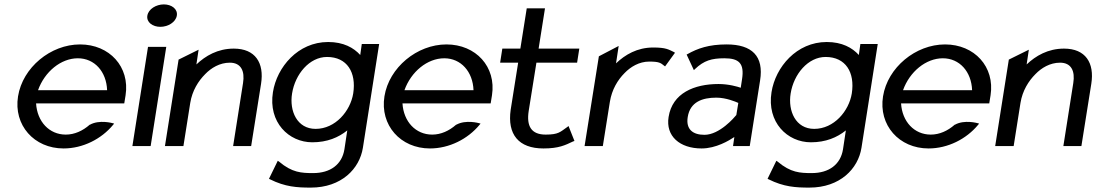

<svg xmlns="http://www.w3.org/2000/svg" viewBox="-20 -664 4985 873"><path d="M62 -226C41 -95 135 11 269 11C357 11 441 -32 494 -96L499 -102L492 -104C492 -104 432 -121 389 -97H388C356 -69 319 -52 279 -52C204 -52 149 -111 144 -194H545L551 -231C571 -360 478 -462 344 -462C210 -462 83 -357 62 -226ZM153 -254C183 -338 257 -399 334 -399C410 -399 464 -338 467 -254Z M650 -593C645 -563 674 -542 709 -542C744 -542 779 -563 784 -593C789 -623 760 -644 725 -644C690 -644 655 -623 650 -593ZM582 0H665L736 -451H653Z M730 0H814L845 -196C854 -252 882 -296 913 -327C940 -355 979 -379 1025 -379C1076 -379 1094 -341 1085 -286L1040 0H1122L1167 -283C1182 -378 1141 -443 1043 -443C970 -443 914 -410 873 -371L883 -438L792 -393Z M1221 -245C1199 -108 1293 -17 1400 -17C1468 -17 1519 -39 1559 -71L1546 15C1535 84 1482 123 1404 123C1351 123 1308 121 1249 71L1243 67L1203 149L1207 151C1277 186 1331 189 1393 189C1533 189 1615 103 1630 8L1704 -464H1625L1618 -414C1588 -447 1542 -473 1472 -473C1335 -473 1239 -359 1221 -245ZM1308 -239C1322 -327 1387 -405 1467 -405C1558 -405 1601 -335 1586 -239C1573 -159 1505 -78 1415 -78C1331 -78 1295 -159 1308 -239Z M1728 -226C1707 -95 1801 11 1935 11C2023 11 2107 -32 2160 -96L2165 -102L2158 -104C2158 -104 2098 -121 2055 -97H2054C2022 -69 1985 -52 1945 -52C1870 -52 1815 -111 1810 -194H2211L2217 -231C2237 -360 2144 -462 2010 -462C1876 -462 1749 -357 1728 -226ZM1819 -254C1849 -338 1923 -399 2000 -399C2076 -399 2130 -338 2133 -254Z M2254 -379H2336L2302 -165C2286 -53 2338 11 2451 11C2521 11 2550 -4 2586 -21L2592 -23L2565 -91L2560 -87C2527 -64 2520 -52 2461 -52C2396 -52 2373 -90 2384 -160L2419 -379H2604L2614 -443H2429L2458 -626H2375L2346 -443H2264Z M2638 0H2721L2753 -201C2762 -257 2789 -301 2820 -332C2847 -360 2886 -384 2932 -384C2977 -384 2984 -378 3000 -365L3004 -362L3049 -424L3045 -427C3020 -439 3008 -448 2950 -448C2877 -448 2822 -415 2781 -376L2793 -455L2703 -408Z M3020 -132C3006 -45 3071 11 3170 11C3236 11 3295 -25 3319 -41L3313 0H3389L3436 -298C3454 -409 3399 -462 3284 -462C3203 -462 3152 -444 3106 -418L3102 -416L3135 -345L3140 -350C3181 -389 3216 -399 3274 -399C3341 -399 3365 -375 3354 -304L3348 -265C3334 -270 3293 -282 3247 -282C3137 -282 3037 -241 3020 -132ZM3107 -132C3118 -201 3174 -220 3237 -220C3282 -220 3326 -201 3337 -196L3328 -141C3319 -130 3252 -51 3183 -51C3130 -51 3098 -76 3107 -132Z M3488 -245C3466 -108 3560 -17 3667 -17C3735 -17 3786 -39 3826 -71L3813 15C3802 84 3749 123 3671 123C3618 123 3575 121 3516 71L3510 67L3470 149L3474 151C3544 186 3598 189 3660 189C3800 189 3882 103 3897 8L3971 -464H3892L3885 -414C3855 -447 3809 -473 3739 -473C3602 -473 3506 -359 3488 -245ZM3575 -239C3589 -327 3654 -405 3734 -405C3825 -405 3868 -335 3853 -239C3840 -159 3772 -78 3682 -78C3598 -78 3562 -159 3575 -239Z M3995 -226C3974 -95 4068 11 4202 11C4290 11 4374 -32 4427 -96L4432 -102L4425 -104C4425 -104 4365 -121 4322 -97H4321C4289 -69 4252 -52 4212 -52C4137 -52 4082 -111 4077 -194H4478L4484 -231C4504 -360 4411 -462 4277 -462C4143 -462 4016 -357 3995 -226ZM4086 -254C4116 -338 4190 -399 4267 -399C4343 -399 4397 -338 4400 -254Z M4505 0H4589L4620 -196C4629 -252 4657 -296 4688 -327C4715 -355 4754 -379 4800 -379C4851 -379 4869 -341 4860 -286L4815 0H4897L4942 -283C4957 -378 4916 -443 4818 -443C4745 -443 4689 -410 4648 -371L4658 -438L4567 -393Z"/></svg>

Font: Charger Sport
Style: DfBdObl
Weight: 400
Designer: Jasper
Foundry: Cannot Into Space Fonts
Version: Version 1.1